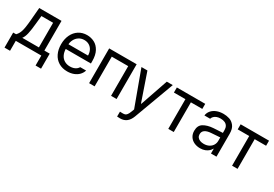

<svg xmlns="http://www.w3.org/2000/svg" viewBox="36 -1437 3617 2537"><g transform="rotate(30 1844.5 -169.0)"><path d="M10.4 -77.3H54.6Q74.6 -97.7 87.7 -122.8Q100.8 -147.8 109.5 -184.9Q118.1 -222 124.3 -279.7Q126.4 -300.8 128.5 -321.8L146.4 -530.4H486.2V-77.3H567.7V151.9H484.1V0H94.6V151.9H10.4ZM402.6 -77.3V-453H224.4L210.6 -321.8Q201.3 -226.9 188.2 -169Q175.1 -111.2 149.2 -77.3Z M635.4 -261Q635.4 -341.9 665.4 -404.7Q695.4 -467.5 749.8 -502.4Q804.2 -537.3 875 -537.3Q935.4 -537.3 987.4 -510.7Q1039.4 -484.1 1071.8 -424.7Q1104.3 -365.3 1104.3 -272.1V-236.9H693.4V-308.7H1018.6Q1018.6 -352.9 1001 -388.1Q983.4 -423.3 951 -443Q918.5 -462.7 875.7 -462.7Q829.1 -462.7 793.7 -439.6Q758.3 -416.4 739 -378.3Q719.6 -340.1 719.6 -296.3V-247.9Q719.6 -189.6 740 -148.3Q760.4 -107 797.3 -85.3Q834.3 -63.5 883.3 -63.5Q913.7 -63.5 938.2 -71.5Q962.7 -79.4 979.5 -93.2Q996.2 -107 1006.2 -124.3H1096Q1083.6 -83.9 1054.2 -53.3Q1024.9 -22.8 980.8 -5.9Q936.8 11 883.3 11Q807.7 11 751.6 -22.8Q695.4 -56.6 665.4 -118.3Q635.4 -179.9 635.4 -261Z M1213.4 -530.4H1632.6V0H1548.3V-453H1297.7V0H1213.4Z M1754.1 196.8 1754.8 122.2Q1757.9 122.2 1761.6 122.6Q1765.2 122.9 1769.3 122.9Q1782.5 123.3 1795.6 123.6Q1817 123.6 1831.1 119.5Q1845.3 115.3 1859.3 97.9Q1873.3 80.5 1886.7 44.2L1901.9 3.5L1705.8 -530.4H1797L1942 -109.1H1947.5L2092.5 -530.4H2183.7L1959.3 76.7Q1936.1 138.5 1896.9 168.7Q1857.7 198.9 1801.1 198.9Q1770.7 198.9 1754.1 196.8Z M2245.9 -530.4H2678.9V-453H2504.8V0H2421.3V-453H2245.9Z M2939.6 -236.2Q2879.8 -232.4 2847.2 -210.5Q2814.6 -188.5 2814.6 -146.4Q2814.6 -119.1 2828.7 -100.3Q2842.9 -81.5 2867.7 -71.8Q2892.6 -62.2 2925.1 -62.2Q2971 -62.2 3004.7 -80.5Q3038.3 -98.8 3055.6 -128.5Q3072.9 -158.1 3072.9 -192V-357.7Q3072.9 -391.6 3059.4 -415.4Q3045.9 -439.2 3019.2 -451.7Q2992.4 -464.1 2952.7 -464.1Q2920.2 -464.1 2895.7 -454.8Q2871.2 -445.4 2855.3 -429.4Q2839.4 -413.3 2833.2 -392.3H2746.2Q2751.4 -434.7 2779.2 -467.7Q2807 -500.7 2852.9 -519Q2898.8 -537.3 2956.8 -537.3Q3002.4 -537.3 3046.6 -523.5Q3090.8 -509.7 3123.6 -467.9Q3156.4 -426.1 3156.4 -349.4V0H3072.9V-71.8H3068.7Q3058.7 -51.5 3038.8 -32.6Q3019 -13.8 2986.5 -0.7Q2954.1 12.4 2911.3 12.4Q2860.5 12.4 2819.2 -6.9Q2778 -26.2 2754.1 -63.2Q2730.3 -100.1 2730.3 -150.6Q2730.3 -232.4 2786.6 -266.2Q2842.9 -300.1 2929.2 -306.6Q2954.4 -308.4 2987.1 -310.3Q3019.7 -312.2 3049.4 -313.5Q3070.1 -314.9 3078.4 -314.9L3079.8 -245.9Q3059.7 -244.8 3016.4 -241.7Q2973.1 -238.6 2939.6 -236.2Z M3219.3 -530.4H3652.3V-453H3478.2V0H3394.7V-453H3219.3Z"/></g></svg>

Font: Pretendard Variable
Style: Regular
Weight: 400
Designer: Base glyphs from Inter by Rasmus Andersson; Hangul glyphs from Noto Sans CJK(Source Han Sans) by Jang Soo-young and Kang
Foundry: Kil Hyung-jin
Version: Version 1.100;FEAKit 1.0